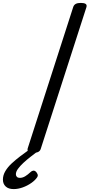

<svg xmlns="http://www.w3.org/2000/svg" viewBox="-123 -1035 615 1318"><path d="M107 14Q84 14 73.5 7Q63 0 67 -16L380 -988Q385 -1002 397.5 -1008.5Q410 -1015 432 -1015Q455 -1015 465 -1008Q475 -1001 470 -985L157 -14Q153 0 141 7Q129 14 107 14ZM-29 263Q-65 263 -84 245Q-103 227 -103 198Q-103 168 -86.5 140Q-70 112 -43 87Q-16 62 15.5 38Q47 14 78 -8L146 -10V-4Q117 18 88.5 40Q60 62 37 83.5Q14 105 0 124.5Q-14 144 -14 161Q-14 172 -7 179Q0 186 13 186Q32 186 50 175Q68 164 87 146Q95 138 105 136.5Q115 135 125 145Q131 152 135 161.5Q139 171 132 182Q119 202 92 221Q65 240 33 251.5Q1 263 -29 263Z"/></svg>

Font: Playwrite RO
Style: Regular
Weight: 400
Designer: Veronika Burian, José Scaglione
Foundry: TypeTogether
Version: Version 1.002